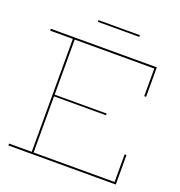

<svg xmlns="http://www.w3.org/2000/svg" viewBox="-156 -1032 1090 1163"><g transform="rotate(20 389.0 -450.0)"><path d="M719 -190V0H27V-12H173V-740H27V-752H710V-562H698V-740H185V-385H520V-374H185V-12H707V-190ZM547 -889H280V-900H547Z"/></g></svg>

Font: Hepta Slab Thin
Style: Regular
Weight: 250
Designer: Michael LaGattuta
Foundry: Michael LaGattuta
Version: Version 1.100; ttfautohint (v1.8) -l 8 -r 50 -G 200 -x 14 -D